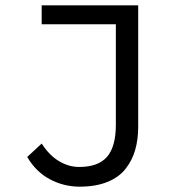

<svg xmlns="http://www.w3.org/2000/svg" viewBox="-20 -681 640 713"><path d="M81.1 -98.1 134.8 -147.9Q162.6 -104.5 198.7 -82.8Q234.9 -61 273.9 -61Q344.7 -61 377.4 -98.6Q410.2 -136.2 410.2 -217.8V-590.8H134.8V-661.1H493.2V-210.9Q493.2 -162.6 481.9 -123.8Q470.7 -85 446 -53.7Q421.4 -22.5 378.2 -5.1Q335 12.2 275.9 12.2Q216.8 12.2 165 -15.4Q113.3 -43 81.1 -98.1Z"/></svg>

Font: Office Code Pro D
Style: Regular
Weight: 400
Designer: Nathan Rutzky & Paul D. Hunt
Foundry: Adobe Systems Incorporated
Version: Version 1.004;PS 001.004;hotconv 1.0.70;makeotf.lib2.5.58329